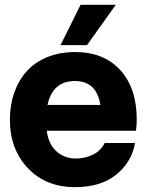

<svg xmlns="http://www.w3.org/2000/svg" viewBox="-20 -771 620 796"><path d="M460 -751 340.8 -584H231L314 -751ZM546.9 -275.9Q546.9 -254.9 543.9 -229H173.8Q180.2 -175.3 213.1 -144.5Q246.1 -113.8 294.9 -113.8Q330.1 -113.8 363.3 -128.9Q396.5 -144 414.1 -178.2H540Q525.4 -98.1 461.4 -46.6Q397.5 4.9 291 4.9Q170.4 4.9 95.7 -73.7Q21 -152.3 21 -274.9Q21 -335.4 39.1 -386.7Q57.1 -438 90.8 -475.6Q124.5 -513.2 176 -534.2Q227.5 -555.2 292 -555.2Q410.6 -555.2 478.8 -480.2Q546.9 -405.3 546.9 -275.9ZM176.8 -335.9H396Q380.9 -435.1 290 -435.1Q198.7 -435.1 176.8 -335.9Z"/></svg>

Font: Oakes Grotesk Bold
Style: Regular
Weight: 700
Designer: Samuel Oakes
Foundry: Samuel Oakes
Version: Version 1.000;PS 001.000;hotconv 1.0.88;makeotf.lib2.5.64775